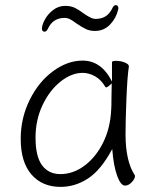

<svg xmlns="http://www.w3.org/2000/svg" viewBox="-20 -718 615 751"><path d="M352 -597Q331 -597 315.5 -604.5Q300 -612 278 -627Q265 -637 254.5 -642.5Q244 -648 233 -648Q210 -648 193.5 -637.5Q177 -627 166 -603Q161 -594 154 -594Q150 -594 147 -597Q144 -600 144 -606Q144 -620 155.5 -641.5Q167 -663 188 -679Q209 -695 235 -695Q257 -695 272.5 -687.5Q288 -680 308 -665Q310 -663 320 -657Q330 -651 338 -647.5Q346 -644 354 -644Q377 -644 393.5 -654.5Q410 -665 421 -689Q426 -698 433 -698Q437 -698 440 -695Q443 -692 443 -686Q443 -683 442 -680Q434 -646 410 -621.5Q386 -597 352 -597ZM303 -481Q377 -481 418 -399V-475Q418 -480 434 -480Q452 -480 468 -473.5Q484 -467 484 -459V-457Q478 -419 474.5 -331.5Q471 -244 471 -193Q471 -88 507 -33Q508 -30 508 -29Q508 -19 495.5 -5.5Q483 8 469 8Q452 8 438 -31Q424 -70 419 -135Q375 -53 324.5 -20Q274 13 217 13Q145 13 103 -35.5Q61 -84 61 -175Q61 -256 96 -327Q131 -398 187.5 -439.5Q244 -481 303 -481ZM216 -37Q266 -37 310.5 -70Q355 -103 383.5 -160.5Q412 -218 415 -291Q416 -301 416 -335L417 -392Q401 -376 395 -376Q394 -376 392 -378Q376 -406 352 -419.5Q328 -433 303 -433Q260 -433 217 -399Q174 -365 146.5 -307Q119 -249 119 -180Q119 -106 144.5 -71.5Q170 -37 216 -37Z"/></svg>

Font: JyunsaiKaai Light
Style: Regular
Weight: 300
Designer: Fontworks Inc.
Version: Version 0.030;April 7, 2024;FontCreator 14.0.0.2901 64-bit